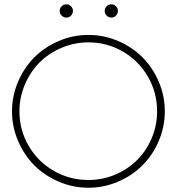

<svg xmlns="http://www.w3.org/2000/svg" viewBox="-20 -859 825 897"><path d="M478.3 -786.1Q469.2 -795.4 469.2 -808.1Q469.2 -820.8 478.3 -829.8Q487.3 -838.9 500 -838.9Q512.7 -838.9 521.7 -829.8Q530.8 -820.8 530.8 -808.1Q530.8 -795.4 521.7 -786.1Q512.7 -776.9 500 -776.9Q487.3 -776.9 478.3 -786.1ZM268.1 -786.1Q258.8 -795.4 258.8 -808.1Q258.8 -820.8 268.1 -829.8Q277.3 -838.9 290 -838.9Q302.7 -838.9 311.8 -829.8Q320.8 -820.8 320.8 -808.1Q320.8 -795.4 311.8 -786.1Q302.7 -776.9 290 -776.9Q277.3 -776.9 268.1 -786.1ZM70.8 -338.9Q70.8 -251.5 114 -177.5Q157.2 -103.5 231.2 -60.8Q305.2 -18.1 393.1 -18.1Q459 -18.1 518.3 -43.2Q577.6 -68.4 620.6 -111.3Q663.6 -154.3 688.7 -213.6Q713.9 -272.9 713.9 -338.9Q713.9 -426.8 671.1 -500.7Q628.4 -574.7 554.4 -617.9Q480.5 -661.1 393.1 -661.1Q327.6 -661.1 267.8 -635.7Q208 -610.4 164.8 -567.1Q121.6 -523.9 96.2 -464.1Q70.8 -404.3 70.8 -338.9ZM254.6 -667.5Q320.8 -695.8 393.1 -695.8Q465.3 -695.8 531.5 -667.5Q597.7 -639.2 645.5 -591.3Q693.4 -543.5 721.7 -477.3Q750 -411.1 750 -338.9Q750 -266.6 721.7 -200.4Q693.4 -134.3 645.5 -86.4Q597.7 -38.6 531.5 -10.3Q465.3 18.1 393.1 18.1Q320.8 18.1 254.6 -10.3Q188.5 -38.6 140.6 -86.4Q92.8 -134.3 64.5 -200.4Q36.1 -266.6 36.1 -338.9Q36.1 -411.1 64.5 -477.3Q92.8 -543.5 140.6 -591.3Q188.5 -639.2 254.6 -667.5Z"/></svg>

Font: Rawengulk
Style: Regular
Weight: 400
Version: Version 0.92